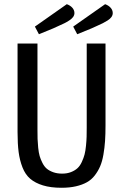

<svg xmlns="http://www.w3.org/2000/svg" viewBox="-20 -866 582 908"><path d="M295.9 -846.2Q312.5 -840.3 322.3 -829.1Q332 -817.9 332 -804.2Q332 -794.4 325.7 -785.6Q319.3 -776.9 307.1 -769Q294.9 -761.2 284.2 -755.9Q273.4 -750.5 256.6 -743.2Q239.7 -735.8 231.9 -731.9L164.1 -704.1L145 -740.2ZM477.1 -846.2Q493.7 -840.3 503.4 -829.1Q513.2 -817.9 513.2 -804.2Q513.2 -794.4 507.1 -785.6Q501 -776.9 488.5 -769Q476.1 -761.2 465.8 -756.1Q455.6 -751 438 -743.2Q420.4 -735.4 413.1 -731.9L345.2 -704.1L326.2 -740.2ZM479 -273.9Q479 -231.4 476.8 -199Q474.6 -166.5 469 -134.5Q463.4 -102.5 453.6 -79.6Q443.8 -56.6 428.2 -36.4Q412.6 -16.1 390.6 -3.9Q368.7 8.3 338.9 15.1Q309.1 22 271 22Q219.7 22 183.1 10.7Q146.5 -0.5 123 -20.5Q99.6 -40.5 86.4 -74.2Q73.2 -107.9 68.1 -147Q63 -186 63 -241.2V-660.2H157.2V-252Q157.2 -225.6 157.7 -208.5Q158.2 -191.4 160.6 -167.5Q163.1 -143.6 167.5 -128.2Q171.9 -112.8 180.7 -95.5Q189.5 -78.1 201.4 -68.1Q213.4 -58.1 231.9 -51.5Q250.5 -44.9 273.9 -44.9Q297.4 -44.9 315.9 -52.2Q334.5 -59.6 346.4 -70.6Q358.4 -81.5 366.9 -100.1Q375.5 -118.7 379.9 -135.3Q384.3 -151.9 386.7 -177Q389.2 -202.1 389.6 -219.5Q390.1 -236.8 390.1 -263.2V-660.2H479Z"/></svg>

Font: Sansita Light
Style: Regular
Weight: 300
Designer: Pablo Cosgaya
Foundry: Omnibus-Type
Version: Version 1.006;hotconv 1.0.109;makeotfexe 2.5.65596